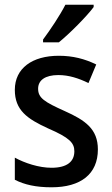

<svg xmlns="http://www.w3.org/2000/svg" viewBox="-20 -786 475 816"><path d="M378 -756V-766H258C235 -721 195 -661 163 -618V-606H230C276 -643 350 -718 378 -756ZM396 -151C396 -238 342 -275 255 -314C168 -353 142 -370 142 -409C142 -445 172 -467 228 -467C273 -467 315 -453 356 -433L389 -512C340 -536 289 -549 230 -549C117 -549 43 -496 43 -404C43 -318 95 -281 185 -240C275 -201 296 -179 296 -143C296 -100 266 -73 199 -73C145 -73 85 -93 43 -116V-22C84 -1 133 10 199 10C323 10 396 -46 396 -151Z"/></svg>

Font: Noto Sans SemiCondensed Medium
Style: Regular
Weight: 500
Width: 4
Designer: Monotype Design Team
Foundry: Monotype Imaging Inc.
Version: Version 2.013